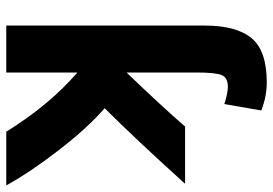

<svg xmlns="http://www.w3.org/2000/svg" viewBox="-146 -686 850 597"><g transform="rotate(90 278.5 -388.0)"><path d="M60 17V-600Q60 -698 99 -745.5Q138 -793 237 -793Q280 -793 324 -776L304 -661Q271 -672 250 -672Q221 -672 213.5 -651.5Q206 -631 206 -578V-357Q307 -462 374 -539H552Q411 -383 317 -289Q377 -237 446 -148Q515 -59 557 17H390Q307 -117 206 -204V17Z"/></g></svg>

Font: Repo
Style: Bold
Weight: 700
Designer: Stefan Peev
Foundry: Context Ltd
Version: Version 001.000